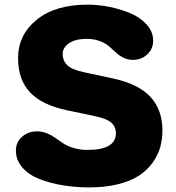

<svg xmlns="http://www.w3.org/2000/svg" viewBox="-20 -793 761 830"><path d="M58.1 -541Q58.1 -642.1 138.4 -707.5Q218.8 -772.9 358.9 -772.9Q403.3 -772.9 450.9 -763.7Q498.5 -754.4 542.2 -736.3Q585.9 -718.3 614 -687Q642.1 -655.8 642.1 -617.2Q642.1 -581.5 616.7 -557.9Q591.3 -534.2 555.2 -534.2Q532.2 -534.2 513.7 -543.5Q495.1 -552.7 481 -566.2Q466.8 -579.6 451.2 -593Q435.5 -606.4 410.9 -615.7Q386.2 -625 354 -625Q306.6 -625 278.8 -606.2Q251 -587.4 251 -560.1Q251 -529.8 271.5 -510.5Q292 -491.2 346.2 -480L467.8 -454.1Q579.6 -429.7 630.9 -373.5Q682.1 -317.4 682.1 -230Q682.1 -189.9 672.1 -155Q662.1 -120.1 638.4 -87.9Q614.7 -55.7 579.1 -32.7Q543.5 -9.8 489 3.7Q434.6 17.1 366.2 17.1Q307.1 17.1 252.7 8.3Q198.2 -0.5 151.6 -18.6Q105 -36.6 76.9 -68.6Q48.8 -100.6 48.8 -142.1Q48.8 -178.7 75.4 -201.9Q102.1 -225.1 140.1 -225.1Q163.1 -225.1 183.1 -216.8Q203.1 -208.5 219.2 -196.8Q235.4 -185.1 253.2 -173.3Q271 -161.6 297.9 -153.3Q324.7 -145 357.9 -145Q481 -145 481 -216.8Q481 -245.1 461.2 -262.7Q441.4 -280.3 390.1 -291L267.1 -316.9Q161.1 -339.4 109.6 -394Q58.1 -448.7 58.1 -541Z"/></svg>

Font: Jellee Roman
Style: Bold
Weight: 700
Designer: Alfredo Marco Pradil
Foundry: Alfredo Marco Pradil and JAM Design
Version: Version 1.000